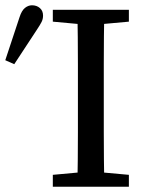

<svg xmlns="http://www.w3.org/2000/svg" viewBox="-33 -707 550 727"><path d="M-13 -479 41 -642Q49 -667 61.5 -677Q74 -687 88 -687Q106 -687 118 -676.5Q130 -666 130 -648Q130 -635 124.5 -624Q119 -613 107 -595L21 -464ZM167 0V-45L298 -57H323L455 -45V0ZM260 0Q261 -51 261.5 -102.5Q262 -154 262 -206Q262 -258 262 -310V-359Q262 -411 262 -463Q262 -515 261.5 -567Q261 -619 260 -670H362Q361 -620 360.5 -568Q360 -516 360 -464Q360 -412 360 -359V-310Q360 -259 360 -207Q360 -155 360.5 -103.5Q361 -52 362 0ZM167 -625V-670H455V-625L323 -613H298Z"/></svg>

Font: Source Serif 4 18pt
Style: Regular
Weight: 400
Designer: Frank Grießhammer
Foundry: Adobe Systems Incorporated
Version: Version 4.004;hotconv 1.0.116;makeotfexe 2.5.65601